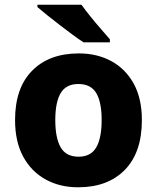

<svg xmlns="http://www.w3.org/2000/svg" viewBox="-20 -786 667 816"><path d="M583 -276Q583 -138 510.5 -64Q438 10 312 10Q234 10 173.5 -23.5Q113 -57 78.5 -120.5Q44 -184 44 -276Q44 -412 116.5 -485.5Q189 -559 315 -559Q393 -559 453.5 -526Q514 -493 548.5 -430Q583 -367 583 -276ZM215 -276Q215 -199 238 -159.5Q261 -120 314 -120Q366 -120 389 -159.5Q412 -199 412 -276Q412 -352 389 -390.5Q366 -429 313 -429Q261 -429 238 -390.5Q215 -352 215 -276ZM326 -766Q342 -744 364 -716.5Q386 -689 408.5 -663.5Q431 -638 447 -619V-606H335Q315 -619 288.5 -638.5Q262 -658 233.5 -680Q205 -702 180 -722Q155 -742 139 -756V-766Z"/></svg>

Font: Noto Sans Myanmar ExtraBold
Style: Regular
Weight: 800
Designer: Monotype Design Team
Foundry: Monotype Imaging Inc.
Version: Version 2.107; ttfautohint (v1.8.4.7-5d5b)